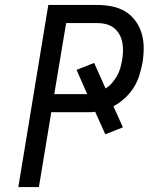

<svg xmlns="http://www.w3.org/2000/svg" viewBox="-20 -755 640 775"><path d="M54 0 175 -735H373Q403 -735 432.5 -729Q462 -723 486 -708.5Q510 -694 527 -670.5Q544 -647 552 -619.5Q560 -592 560 -561.5Q560 -531 555 -501Q550 -475 542 -449.5Q534 -424 519 -400.5Q504 -377 483 -358Q462 -339 438 -326L476 -241L405 -213L364 -304Q354 -302 344 -302Q334 -302 324 -302H187L137 0ZM199 -375H324Q326 -375 328 -375Q330 -375 332 -375L289 -473L360 -501L406 -398Q421 -407 432.5 -420.5Q444 -434 452.5 -449Q461 -464 465.5 -480Q470 -496 473 -513Q476 -531 476.5 -549.5Q477 -568 473.5 -585Q470 -602 461.5 -617Q453 -632 439.5 -642.5Q426 -653 408.5 -657.5Q391 -662 373 -662H247Z"/></svg>

Font: Iosevka SS04 Extended Oblique
Style: Regular
Weight: 400
Width: 7
Italic angle: -9°
Monospace: yes
Designer: Belleve Invis
Foundry: Belleve Invis
Version: Version 19.0.0; ttfautohint (v1.8.4)